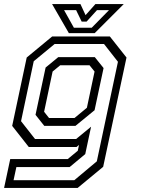

<svg xmlns="http://www.w3.org/2000/svg" viewBox="-40 -718 688 938"><path d="M-20 200 10 59H291L340 18.5L346 -10L334 0H100.5L19.5 -103L90.5 -437L215 -540H496.5L578 -437L464 97L339.5 200ZM26.2 162.5H322.8L433 70.2L536.2 -416.2L468.2 -503H226.8L124.8 -418.8L62.8 -126L131 -39H332L405 -99L376.5 34.8L300.2 98.2H40ZM176.2 -103.2 133.5 -157 182.8 -388 244.5 -438.8H423.2L466 -385.5L422 -179.5L328.8 -103.2ZM199.5 -141.5H324L384.5 -191.5L422 -368.5L397.5 -399H254L217 -368.5L175.5 -172ZM296.5 -556 214.5 -698H353L378 -644L426 -698H564.5L422.5 -556ZM321 -582.5H408L492.5 -668.5H433.8L383 -612.5H359L331.8 -668.5H273Z"/></svg>

Font: Tourney Thin
Style: Italic
Weight: 100
Italic angle: -12°
Designer: Tyler Finck
Foundry: Etcetera Type Co
Version: Version 1.015